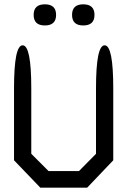

<svg xmlns="http://www.w3.org/2000/svg" viewBox="-20 -860 590 890"><path d="M465 -650Q505 -650 505 -450V-117L384 10H167L45 -117V-450Q45 -650 85 -650Q125 -650 125 -450V-147L205 -67H346L425 -147V-450Q425 -650 465 -650ZM240 -791Q240 -742 188 -742Q136 -742 136 -791Q136 -840 188 -840Q240 -840 240 -791ZM418 -791Q418 -742 366 -742Q314 -742 314 -791Q314 -840 366 -840Q418 -840 418 -791Z"/></svg>

Font: Syne Mono
Style: Regular
Weight: 400
Monospace: yes
Designer: Lucas Descroix
Foundry: Bonjour Monde
Version: Version 2.000; ttfautohint (v1.8.3)